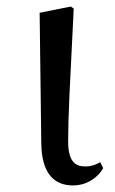

<svg xmlns="http://www.w3.org/2000/svg" viewBox="-20 -551 352 586"><path d="M203 15C248 15 282 -13 295 -38L286 -56C273 -49 260 -43 240 -43C209 -43 188 -59 188 -120C188 -196 193 -284 205 -525L196 -531L101 -512L106 -114C107 -23 144 15 203 15Z"/></svg>

Font: Noto Serif KR Medium
Style: Regular
Weight: 500
Designer: Ryoko NISHIZUKA 西塚涼子 (kana & ideographs); Frank Grießhammer (Latin, Greek & Cyrillic); Wenlong ZHANG 张文龙 (bopomofo); San
Foundry: Adobe
Version: Version 2.001;hotconv 1.1.0;makeotfexe 2.6.0